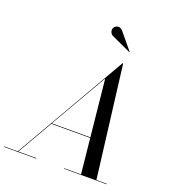

<svg xmlns="http://www.w3.org/2000/svg" viewBox="-214 -1103 1108 1231"><g transform="rotate(20 340.0 -487.5)"><path d="M366 -908.5 502 -846 504 -848 408.5 -963C387.5 -983.5 362 -974 352.5 -957.5C343 -941 350 -918 366 -908.5ZM-45 -3.5V0H175V-3.5H51.5L189.5 -243H455L479.5 -3.5H365V0H655V-3.5H584.5L490 -765H486.5L47.5 -3.5ZM415 -634 454.5 -247H191.5Z"/></g></svg>

Font: Bodoni* 48pt
Style: Italic
Weight: 400
Italic angle: -13°
Version: Version 2.3